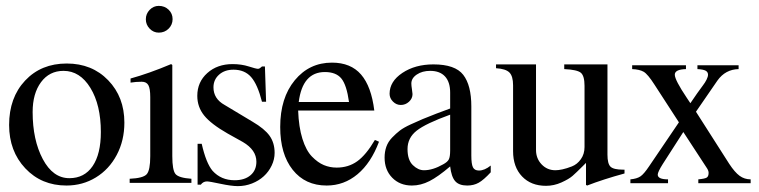

<svg xmlns="http://www.w3.org/2000/svg" viewBox="-20 -624 2582 653"><path d="M207 -408Q293 -408 348 -351Q403 -294 403 -207Q403 -146 377 -97Q351 -48 306 -20.5Q261 7 206 7Q121 7 66 -51.5Q11 -110 11 -199Q11 -292 65.5 -350Q120 -408 207 -408ZM91 -243Q91 -148 125.5 -83Q160 -18 216 -18Q267 -18 295 -59Q323 -100 323 -175Q323 -267 287.5 -325Q252 -383 196 -383Q148 -383 119.5 -344.5Q91 -306 91 -243Z M462 -346Q442 -346 424 -343V-357Q486 -374 562 -406L566 -403V-93Q566 -45 577 -32Q588 -19 631 -16V-2H421V-16Q467 -18 479 -31.5Q491 -45 491 -93V-294Q491 -323 484.5 -334.5Q478 -346 462 -346ZM520 -604Q540 -604 553.5 -591Q567 -578 567 -559Q567 -540 553.5 -526.5Q540 -513 520 -513Q502 -513 489 -526.5Q476 -540 476 -558.5Q476 -577 489 -590.5Q502 -604 520 -604Z M857 -390Q860 -390 862 -391Q864 -392 867 -394.5Q870 -397 871 -398H881L885 -278H871Q856 -337 834 -362Q812 -387 774 -387Q744 -387 725 -370Q706 -353 706 -327Q706 -288 744 -267L839 -210Q880 -186 897 -162Q914 -138 914 -104Q914 -82 904 -61Q894 -40 877 -24.5Q860 -9 837 0Q814 9 789 9Q767 9 729.5 1Q692 -7 684 -7Q671 -7 663 4H652V-135H666Q681 -69 703 -43Q732 -11 778 -11Q812 -11 832 -28Q852 -45 852 -74Q852 -114 806 -141L754 -170Q698 -202 674.5 -231Q651 -260 651 -298Q651 -345 685 -375.5Q719 -406 771 -406Q801 -406 826 -398Q851 -390 857 -390Z M994 -248Q996 -192 1008.5 -152Q1021 -112 1041 -91.5Q1061 -71 1081.5 -62.5Q1102 -54 1125 -54Q1165 -54 1195 -75.5Q1225 -97 1255 -148L1269 -142Q1242 -70 1196 -31.5Q1150 7 1091 7Q1018 7 975.5 -46.5Q933 -100 933 -192Q933 -291 982.5 -351Q1032 -411 1109 -411Q1173 -411 1208 -370.5Q1243 -330 1253 -248ZM996 -277H1167Q1159 -335 1141 -357Q1123 -379 1085 -379Q1009 -379 996 -277Z M1288 -88Q1288 -108 1294 -125Q1300 -142 1313.5 -156Q1327 -170 1340 -180Q1353 -190 1377 -201Q1401 -212 1417.5 -219Q1434 -226 1464 -237.5Q1494 -249 1511 -255V-309Q1511 -345 1493.5 -364Q1476 -383 1443 -383Q1416 -383 1397.5 -370.5Q1379 -358 1379 -340Q1379 -333 1381 -320.5Q1383 -308 1383 -304Q1383 -289 1371 -278Q1359 -267 1343 -267Q1328 -267 1316.5 -278.5Q1305 -290 1305 -305Q1305 -347 1348.5 -376Q1392 -405 1454 -405Q1528 -405 1555.5 -369.5Q1583 -334 1583 -262V-95Q1583 -66 1588.5 -55Q1594 -44 1609 -44Q1628 -44 1649 -61V-38Q1625 -12 1608 -2.5Q1591 7 1569 7Q1541 7 1528 -8Q1515 -23 1511 -58Q1470 -23 1440.5 -8Q1411 7 1381 7Q1340 7 1314 -19.5Q1288 -46 1288 -88ZM1511 -112V-234Q1428 -204 1397 -179.5Q1366 -155 1366 -117Q1366 -80 1384 -62.5Q1402 -45 1422 -45Q1452 -45 1487 -65Q1502 -73 1506.5 -82Q1511 -91 1511 -112Z M2104 -47V-34Q2031 -14 1977 7L1973 5V-70Q1969 -66 1961 -58Q1940 -37 1927.5 -26Q1915 -15 1889.5 -3.5Q1864 8 1837 8Q1786 8 1755.5 -24Q1725 -56 1725 -110V-334Q1725 -365 1712.5 -377.5Q1700 -390 1667 -392V-405H1803V-114Q1803 -85 1822 -65Q1841 -45 1869 -45Q1879 -45 1893 -48Q1907 -51 1925 -58Q1943 -65 1955.5 -82.5Q1968 -100 1968 -124V-332Q1968 -366 1955.5 -376.5Q1943 -387 1899 -389V-405H2046V-98Q2046 -67 2056.5 -57Q2067 -47 2099 -47Z M2328 -273Q2338 -288 2351 -306.5Q2364 -325 2371 -334Q2378 -343 2383 -353Q2388 -363 2388 -370Q2388 -379 2380 -383.5Q2372 -388 2352 -389V-402H2492V-389Q2447 -388 2420 -350L2347 -244L2460 -67Q2479 -38 2495.5 -26Q2512 -14 2533 -14V-1H2355V-14Q2377 -16 2383.5 -20Q2390 -24 2390 -36Q2390 -43 2385 -51L2304 -175L2234 -66Q2217 -39 2217 -30Q2217 -14 2252 -14V-1H2124V-14Q2146 -16 2158 -24Q2170 -32 2188 -59L2289 -208L2206 -336Q2183 -372 2169 -380Q2155 -388 2130 -389V-402H2313V-389Q2275 -388 2275 -370Q2275 -352 2316 -291Z"/></svg>

Font: Pomorsky Unicode
Style: Medium
Weight: 500
Version: 1.1